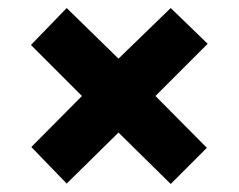

<svg xmlns="http://www.w3.org/2000/svg" viewBox="-20 -592 594 478"><path d="M405 -572 497 -483 367 -353 495 -224 405 -134 275 -262 146 -135 58 -226 184 -353 57 -480 146 -572 275 -446Z"/></svg>

Font: Noto Sans Myanmar UI SemiCondensed Black
Style: Regular
Weight: 900
Width: 4
Designer: Monotype Design Team
Foundry: Monotype Imaging Inc.
Version: Version 2.103; ttfautohint (v1.8.4.7-5d5b)